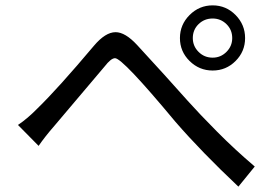

<svg xmlns="http://www.w3.org/2000/svg" viewBox="-20 -728 1040 716"><path d="M773 -513Q803 -513 824.5 -534.5Q846 -556 846 -586Q846 -617 824.5 -638Q803 -659 773 -659Q742 -659 720.5 -638Q699 -617 699 -586Q699 -556 720.5 -534.5Q742 -513 773 -513ZM773 -465Q723 -465 687 -500.5Q651 -536 651 -586Q651 -636 687 -672Q723 -708 773 -708Q823 -708 858.5 -672Q894 -636 894 -586Q894 -536 858.5 -500.5Q823 -465 773 -465ZM869 -32Q732 -161 634 -274Q437 -511 409 -511Q394 -511 370 -480L183 -259Q148 -219 124 -184L47 -262Q83 -286 121 -325Q197 -399 330 -557Q373 -608 411 -608Q447 -608 491 -560.5Q535 -513 593 -449Q638 -399 680.5 -351.5Q723 -304 789.5 -237Q856 -170 930 -107Z"/></svg>

Font: Source Han Sans & Saira Hybrid
Style: Regular
Weight: 400
Designer: Ryoko NISHIZUKA 西塚涼子 (kana & ideographs); Paul D. Hunt (Latin, Greek & Cyrillic); Wenlong ZHANG 张文龙 (bopomofo); Sandoll 
Foundry: Adobe Systems Incorporated
Version: Version 1.00;August 2, 2021;FontCreator 13.0.0.2675 64-bit